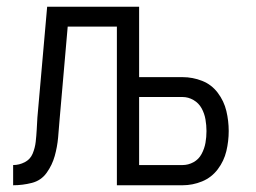

<svg xmlns="http://www.w3.org/2000/svg" viewBox="-20 -550 760 570"><path d="M19 0Q47 0 74.5 -7Q102 -14 118.5 -37Q135 -60 142.5 -87Q150 -114 152.5 -141.5Q155 -169 157 -196L181 -471H327V0H522Q552 0 580 -11.5Q608 -23 626.5 -47.5Q645 -72 652 -101.5Q659 -131 659 -161Q659 -191 652 -220.5Q645 -250 626.5 -274.5Q608 -299 580 -310Q552 -321 522 -321H393V-530H120L91 -201Q90 -183 89 -165Q88 -147 86 -129Q84 -111 77 -94Q70 -77 53.5 -68.5Q37 -60 19 -60ZM393 -60V-262H522Q539 -262 554.5 -253Q570 -244 578.5 -228.5Q587 -213 590 -195.5Q593 -178 593 -161Q593 -143 590 -126Q587 -109 578.5 -93Q570 -77 554.5 -68.5Q539 -60 522 -60Z"/></svg>

Font: Iosevka Sparkle Light
Style: Regular
Weight: 300
Designer: Belleve Invis
Foundry: Belleve Invis
Version: Version 4.5.0; ttfautohint (v1.8.3)